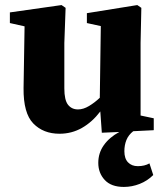

<svg xmlns="http://www.w3.org/2000/svg" viewBox="-20 -513 647 758"><path d="M382 11 376 -73Q344 -31 303.5 -8Q263 15 215 15Q151 15 111.5 -25.5Q72 -66 73 -165L77 -409L19 -422V-464L223 -493L239 -482L234 -343V-164Q234 -118 248.5 -99.5Q263 -81 288 -81Q309 -81 331.5 -94.5Q354 -108 374 -127L378 -410L323 -422V-461L522 -493L538 -482L535 -343V-57L587 -46V1L506 5Q487 20 479 40Q471 60 471 84Q471 113 485.5 128Q500 143 524 143Q551 143 570 132L585 178Q562 201 531.5 213Q501 225 469 225Q419 225 393.5 197.5Q368 170 368 130Q368 91 390 60Q412 29 451 8Z"/></svg>

Font: Source Serif 4
Style: Bold
Weight: 700
Designer: Frank Grießhammer
Foundry: Adobe
Version: Version 4.005;hotconv 1.1.0;makeotfexe 2.6.0